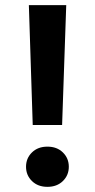

<svg xmlns="http://www.w3.org/2000/svg" viewBox="-20 -720 368 745"><path d="M107 -235 92 -700H237L221 -235ZM164 5Q127 5 104 -17.5Q81 -40 81 -73Q81 -106 104 -128.5Q127 -151 164 -151Q201 -151 224 -128.5Q247 -106 247 -73Q247 -40 224 -17.5Q201 5 164 5Z"/></svg>

Font: DM Sans 9pt
Style: Bold
Weight: 700
Version: Version 4.004;gftools[0.9.30]